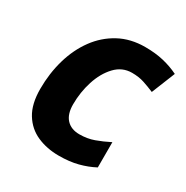

<svg xmlns="http://www.w3.org/2000/svg" viewBox="-136 -669 765 791"><g transform="rotate(30 246.5 -273.0)"><path d="M247.1 9.8Q190.4 9.8 144.3 -10.5Q98.1 -30.8 71 -75Q43.9 -119.1 43.9 -190.9Q43.9 -264.6 63 -330.6Q82 -396.5 119.1 -447.3Q156.2 -498 210 -527.1Q263.7 -556.2 333 -556.2Q381.8 -556.2 420.7 -546.9Q459.5 -537.6 493.2 -521L448.2 -409.2Q421.9 -420.4 396.5 -428.7Q371.1 -437 338.9 -437Q292.5 -437 259.8 -402.3Q227.1 -367.7 210 -314.2Q192.9 -260.7 192.9 -203.1Q192.9 -156.7 215.1 -132.8Q237.3 -108.9 276.9 -108.9Q314 -108.9 345.7 -120.4Q377.4 -131.8 411.1 -148.9V-28.8Q377 -10.7 337.4 -0.5Q297.9 9.8 247.1 9.8Z"/></g></svg>

Font: Open Sans
Style: Bold Italic
Weight: 700
Italic angle: -12°
Designer: Monotype Design Team
Foundry: Monotype Imaging Inc.
Version: Version 3.003; ttfautohint (v1.8.4)